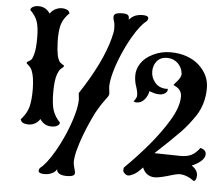

<svg xmlns="http://www.w3.org/2000/svg" viewBox="-57 -865 1137 986"><g transform="rotate(5 511.5 -371.5)"><path d="M207 57.1Q176.3 57.1 176.3 42Q176.3 38.6 178.5 33.4Q180.7 28.3 181.6 27.8Q212.9 4.4 253.4 -64Q279.8 -109.9 301.8 -161.1Q323.7 -212.4 336.9 -259.8Q350.1 -307.1 350.1 -339.8L346.7 -372.6Q458 -541.5 490.7 -668Q499.5 -701.2 499.5 -717.8Q499.5 -742.7 494.9 -754.9Q490.2 -767.1 490.2 -777.8Q490.2 -788.6 499 -793.9Q508.3 -800.3 539.1 -800.3Q569.3 -800.3 569.3 -779.3V-772.5Q569.3 -769 575.4 -776.1Q581.5 -783.2 593.3 -790Q611.8 -800.3 640.1 -800.3Q668.9 -800.3 668.9 -785.6Q668.9 -782.2 666 -776.9L663.1 -771.5Q630.9 -748 592.3 -682.1Q566.4 -637.2 545.2 -587.4Q523.9 -537.6 511.7 -492.7Q499.5 -447.8 499.5 -417.5L503.4 -384.3Q503.4 -375 498 -367.7Q492.7 -360.4 487.3 -353Q477.1 -339.4 467.3 -324.7Q457.5 -310.1 440.4 -279.8Q429.7 -259.3 414.8 -226.1Q399.9 -192.9 385.5 -154.3Q371.1 -115.7 361.6 -79.6Q352.1 -43.5 352.1 -17.1Q352.1 -4.9 357.9 13.7Q363.3 32.7 363.3 38.1Q363.3 57.1 321.3 57.1Q285.2 57.1 273.4 39.1Q270.5 33.7 270.5 30.8V25.4Q262.7 44.9 232.9 53.7Q222.2 57.1 207 57.1ZM104.5 -189.5Q95.2 -189.5 88.4 -190.9Q71.8 -193.8 65.4 -203.6Q62 -209.5 61.5 -212.9Q96.7 -249.5 104.5 -296.9Q108.4 -317.9 109.4 -346.4Q110.4 -375 108.4 -403.1Q106.4 -431.2 101.1 -450.2Q95.2 -471.7 88.4 -480.2Q81.5 -488.8 75.2 -494.1Q65.9 -501 66.7 -505.1Q67.4 -509.3 75.2 -512.7Q82 -515.6 88.9 -522.7Q95.7 -529.8 100.6 -549.3Q109.4 -578.1 109.4 -634.8Q109.4 -691.9 99.1 -720.9Q88.9 -750 61.5 -776.4Q62.5 -790.5 83.5 -796.9Q92.3 -799.3 102.5 -799.3Q140.6 -799.3 162.1 -766.1Q174.8 -786.6 200.2 -795.4Q211.9 -799.3 220.7 -799.3Q230.5 -799.3 236.8 -797.9Q254.9 -793.9 259.8 -785.2Q263.2 -779.3 263.7 -776.4Q236.3 -750 226.1 -721.2Q219.2 -701.7 217 -676Q214.8 -650.4 215.8 -626Q216.8 -601.6 218.3 -585Q221.7 -554.7 227.3 -540Q232.9 -525.4 239.3 -520Q245.6 -514.6 250 -512.2Q258.8 -508.8 258.8 -504.9Q258.8 -501 255.9 -498.5Q247.6 -491.2 241.5 -485.8Q235.4 -480.5 227.1 -459Q215.8 -428.2 215.8 -367.2Q215.8 -305.2 226.3 -272.9Q236.8 -240.7 263.7 -212.9Q263.2 -198.7 241.7 -191.9Q231.9 -189.5 221.7 -189.5Q184.1 -189.5 162.1 -222.7Q150.4 -201.7 124.5 -192.9Q114.7 -189.5 104.5 -189.5ZM636.2 26.9Q627.4 26.9 618.2 18.6Q608.9 10.3 609.1 1.5Q609.4 -7.3 611.3 -12.2Q756.3 -155.8 826.7 -272.9Q871.1 -345.2 871.1 -399.9Q871.1 -432.1 843.3 -448.2Q832.5 -454.1 829.3 -455.3Q826.2 -456.5 836.9 -468.3Q864.3 -497.1 864.3 -514.6V-518.1Q860.4 -550.8 838.1 -571.5Q815.9 -592.3 783.2 -592.3Q750.5 -592.3 731.7 -570.6Q712.9 -548.8 712.9 -516.6Q712.9 -484.4 734.6 -459Q756.3 -433.6 793.9 -433.6Q798.8 -433.6 800.8 -434.1V-433.6Q800.8 -419.9 792 -413.1Q778.3 -402.3 762.2 -402.3Q746.1 -402.3 734.4 -405.3Q709 -412.1 708.5 -415.5Q708.5 -415.5 703.9 -400.4Q699.2 -385.3 688 -371.6Q671.4 -350.6 646.5 -350.6Q636.7 -350.6 630.9 -355Q646.5 -373.5 646.5 -386.7Q646.5 -406.2 637.2 -432.6Q627.9 -459 627.9 -488.8Q627.9 -521.5 647.9 -551.8Q668 -582 708 -601.6Q750.5 -622.6 798.3 -622.6Q845.2 -622.6 883.1 -608.9Q920.9 -595.2 946.3 -571.8Q1000 -522.5 1000 -455.1Q1000 -374 959 -311Q924.8 -260.3 890.1 -224.1Q836.9 -169.4 760.7 -99.1L894.5 -96.7Q930.2 -96.7 951.9 -107.9Q973.6 -119.1 994.1 -146.5Q1023.4 -138.7 1023.4 -116.7Q1023.4 -89.8 982.9 -65.4Q965.8 -54.7 957 -53.2Q988.3 -30.8 988.3 -4.9Q988.3 21.5 974.6 25.9Q935.5 -2.9 898.4 -2.9Q887.7 -2.9 864.3 3.9Q797.9 24.4 773.9 24.4Q727.5 24.4 709 -21Q683.1 8.3 664.1 17.6Q645.5 26.9 636.2 26.9Z"/></g></svg>

Font: Sancreek
Style: Regular
Weight: 400
Designer: Vernon Adams
Foundry: Vernon Adams
Version: Version 1.100; ttfautohint (v1.8.4.7-5d5b)